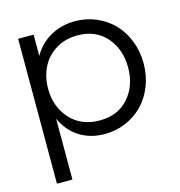

<svg xmlns="http://www.w3.org/2000/svg" viewBox="-112 -671 898 960"><g transform="rotate(-15 337.5 -191.0)"><path d="M145 -279.8Q145 -186 201.9 -123Q258.8 -60.1 355 -60.1Q449.2 -60.1 504.2 -122.8Q559.1 -185.5 559.1 -279.8Q559.1 -374 504.2 -437Q449.2 -500 355 -500Q291 -500 242.7 -470Q194.3 -439.9 169.7 -390.4Q145 -340.8 145 -279.8ZM64.9 189.9V-560.1H145V-450.2Q178.7 -509.3 235.6 -540.5Q292.5 -571.8 361.8 -571.8Q418.5 -571.8 469.5 -550.3Q520.5 -528.8 557.9 -491Q595.2 -453.1 617.2 -398.2Q639.2 -343.3 639.2 -279.8Q639.2 -216.3 617.2 -161.4Q595.2 -106.4 557.9 -68.6Q520.5 -30.8 469.5 -9.3Q418.5 12.2 361.8 12.2Q288.1 12.2 231.7 -22.9Q175.3 -58.1 145 -125V189.9Z"/></g></svg>

Font: TASA Explorer
Style: Regular
Weight: 400
Designer: Weizhong Zhang
Foundry: Local Remote
Version: Version 1.000;Glyphs 3.1.2 (3151)